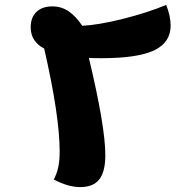

<svg xmlns="http://www.w3.org/2000/svg" viewBox="-20 -737 715 782"><path d="M393 -500Q358 -500 342 -501Q409 -221 409 -105Q409 -38 384.5 -6.5Q360 25 307 25Q257 25 199 -6Q211 -28 217 -55Q223 -82 223 -120Q223 -264 160 -539Q105 -568 105 -626Q105 -666 128.5 -688.5Q152 -711 193 -711Q230 -711 259.5 -691Q289 -671 315 -632Q380 -635 480 -660Q580 -685 657 -717Q675 -671 675 -633Q675 -564 608 -532Q541 -500 393 -500Z"/></svg>

Font: Lemonada SemiBold
Style: Regular
Weight: 600
Designer: Mohamed Gaber (Arabic) Eduardo Tunni (Latin)
Foundry: Kief Type Foundry
Version: Version 3.006